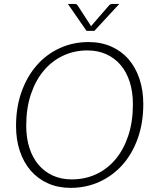

<svg xmlns="http://www.w3.org/2000/svg" viewBox="-20 -924 776 952"><path d="M59.5 0ZM690.5 -408Q690.5 -314.5 663.2 -238Q636 -161.5 587.5 -107Q539 -52.5 473 -22.5Q407 7.5 330 7.5Q268 7.5 218 -14.8Q168 -37 132.8 -77.5Q97.5 -118 78.5 -174.5Q59.5 -231 59.5 -299.5Q59.5 -392.5 87 -469.2Q114.5 -546 162.8 -600.8Q211 -655.5 276.8 -685.5Q342.5 -715.5 419 -715.5Q481.5 -715.5 531.8 -693.2Q582 -671 617.2 -630.5Q652.5 -590 671.5 -533.2Q690.5 -476.5 690.5 -408ZM639 -407Q639 -468.5 623.2 -517.8Q607.5 -567 578 -601.8Q548.5 -636.5 506.8 -655.2Q465 -674 413.5 -674Q348.5 -674 293 -648Q237.5 -622 196.8 -573.5Q156 -525 133 -456Q110 -387 110 -301Q110 -239.5 126 -190.2Q142 -141 171.5 -106.5Q201 -72 242.5 -53.2Q284 -34.5 335.5 -34.5Q401.5 -34.5 457 -60.2Q512.5 -86 553 -134.5Q593.5 -183 616.2 -251.8Q639 -320.5 639 -407ZM316.5 -904.5H349Q352.5 -904.5 357.2 -903.5Q362 -902.5 365 -897L428.5 -799L431.5 -793.5Q432.5 -795 433.5 -796.2Q434.5 -797.5 435.5 -799L520.5 -897Q525.5 -902.5 530.2 -903.5Q535 -904.5 539 -904.5H571.5L448 -771H409Z"/></svg>

Font: Lato Light
Style: Italic
Weight: 300
Italic angle: -7°
Designer: Lukasz Dziedzic
Foundry: tyPoland Lukasz Dziedzic
Version: Version 2.007; 2014-02-27